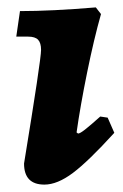

<svg xmlns="http://www.w3.org/2000/svg" viewBox="-20 -487 332 519"><path d="M251 -172 271 -169 289 -128Q219 -51 177 -19.5Q135 12 100 12Q45 12 45 -45Q91 -326 91 -352Q91 -371 83 -379.5Q75 -388 56 -388H24L34 -457Q119 -457 239 -467L253 -449Q234 -382 215.5 -291Q197 -200 187 -129L191 -126Q196 -126 209.5 -136.5Q223 -147 251 -172Z"/></svg>

Font: Alegreya ExtraBold
Style: Italic
Weight: 800
Italic angle: -7°
Designer: Juan Pablo del Peral
Foundry: Huerta Tipografica
Version: Version 2.007; ttfautohint (v1.6)